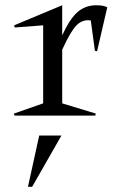

<svg xmlns="http://www.w3.org/2000/svg" viewBox="-20 -442 458 734"><path d="M217.8 -46.9 346.2 -7.8 344.2 0H35.2L33.2 -7.8L145 -46.9V-345.2L36.1 -336.9L34.2 -345.2L217.8 -421.9V-307.1Q247.6 -371.6 277.3 -396.7Q307.1 -421.9 348.1 -421.9Q376 -421.9 390.1 -414.1L351.1 -246.1L342.8 -248L327.1 -363.8Q295.4 -368.7 272.5 -345.2Q249.5 -321.8 217.8 -252ZM86.9 272 129.9 76.2H214.8L103 272Z"/></svg>

Font: Halibut Cnd
Style: Regular
Weight: 400
Width: 3
Designer: Matteo Maggi
Foundry: Collletttivo
Version: Version 3.080 | FøM Fix